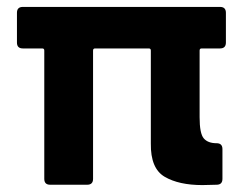

<svg xmlns="http://www.w3.org/2000/svg" viewBox="-20 -534 702 555"><path d="M616 -394H563Q557 -394 557 -388V-195Q557 -148 569 -134Q581 -120 606 -120Q623 -120 623 -103V-17Q623 0 606 0L565 1Q497 1 456 -23Q415 -47 416 -119V-388Q416 -394 410 -394H255Q249 -394 249 -388V-17Q249 0 232 0H125Q108 0 108 -17V-388Q108 -394 102 -394H46Q29 -394 29 -411V-497Q29 -514 46 -514H616Q633 -514 633 -497V-411Q633 -394 616 -394Z"/></svg>

Font: Barlow
Style: Bold
Weight: 700
Designer: Jeremy Tribby
Foundry: Jeremy Tribby
Version: Version 1.101 August 23, 2024